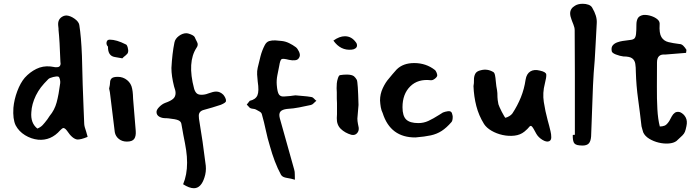

<svg xmlns="http://www.w3.org/2000/svg" viewBox="-20 -749 3707 1017"><path d="M182 -9Q145 -13 112.5 -33Q80 -53 63 -85Q47 -118 51 -178Q55 -222 71.5 -266Q88 -310 111 -337Q138 -367 172.5 -384Q207 -401 247 -397Q258 -396 267 -394Q269 -393 276 -393Q300 -391 301 -412L300 -421Q298 -479 295.5 -521Q293 -563 290 -591Q290 -593 290 -597.5Q290 -602 289 -607Q288 -612 288 -616.5Q288 -621 288 -625Q290 -654 319 -665Q327 -667 333 -667Q354 -665 375.5 -649.5Q397 -634 400 -617Q405 -586 408.5 -545Q412 -504 414 -454L418 -301Q420 -233 422.5 -181.5Q425 -130 426 -95Q426 -80 437 -50L440 -39Q441 -36 442 -32.5Q443 -29 444 -24Q408 -9 389 -10Q363 -14 336 -55Q326 -69 317 -71Q310 -71 299 -59Q250 -3 182 -9ZM178 -68Q195 -75 205.5 -86Q216 -97 231 -117L243 -135Q269 -166 280 -206.5Q291 -247 299 -309Q300 -318 297 -330Q294 -342 289 -343Q281 -346 261.5 -341Q242 -336 236 -330Q211 -305 196.5 -286Q182 -267 170 -243Q148 -197 146 -155Q141 -97 178 -68Z M628 -440 588 -447Q551 -453 552 -502Q544 -510 544 -521Q544 -528 548 -533.5Q552 -539 561 -539Q597 -539 646 -514Q652 -513 656.5 -497.5Q661 -482 658 -472Q657 -465 646 -456Q633 -446 628 -440ZM652 1Q627 1 609.5 -13Q592 -27 588 -49L562 -261L558 -280Q563 -301 563 -312Q563 -326 571.5 -334Q580 -342 604 -342Q632 -342 653.5 -324.5Q675 -307 680 -279Q683 -265 684 -248Q685 -231 685 -226L699 -55Q701 -28 691 -13.5Q681 1 652 1Z M1007 248Q983 248 950 227Q971 177 971 113Q971 80 966 46.5Q961 13 951 -35L947 -58Q943 -82 940.5 -94Q938 -106 924.5 -112Q911 -118 873 -122L861 -123Q840 -122 824.5 -130.5Q809 -139 809 -156Q809 -168 824 -183Q839 -198 855 -204Q884 -214 897 -225.5Q910 -237 910 -256Q910 -263 908 -271.5Q906 -280 902 -291Q895 -319 891.5 -343Q888 -367 888 -389Q890 -427 894 -461Q898 -495 904 -524Q908 -544 927.5 -558.5Q947 -573 967 -573Q969 -573 972 -572.5Q975 -572 979 -571Q1005 -563 1011 -553Q1013 -548 1016.5 -541Q1020 -534 1024 -526Q1032 -511 1021 -496Q971 -420 1008 -280Q1012 -265 1020.5 -256Q1029 -247 1047 -247Q1066 -247 1083 -254Q1110 -264 1125 -264Q1146 -264 1163 -247Q1169 -240 1173.5 -230.5Q1178 -221 1177 -213Q1176 -205 1150 -194Q1105 -179 1060 -167Q1033 -160 1033 -136Q1033 -124 1034 -120Q1054 -2 1070 129Q1073 161 1063 191Q1045 248 1007 248Z M1542 203Q1523 197 1500 193.5Q1477 190 1469 178Q1450 143 1435.5 104.5Q1421 66 1410 26Q1397 -16 1388 -59Q1379 -102 1367 -144Q1365 -152 1356 -157.5Q1347 -163 1339 -167Q1331 -172 1322 -172.5Q1313 -173 1304 -177L1287 -195L1303 -215Q1334 -222 1343.5 -244Q1353 -266 1345 -318Q1343 -335 1342 -354Q1341 -373 1345 -390Q1352 -421 1360 -451.5Q1368 -482 1382 -509Q1391 -527 1406 -531.5Q1421 -536 1439 -535Q1457 -534 1472 -532Q1492 -530 1511.5 -520.5Q1531 -511 1547 -499Q1556 -492 1563.5 -476Q1571 -460 1567 -449Q1561 -432 1544.5 -430Q1528 -428 1511 -432Q1480 -440 1472 -436Q1464 -432 1459 -400Q1454 -375 1449 -349.5Q1444 -324 1446 -299Q1449 -260 1458 -248Q1467 -236 1486 -238Q1511 -240 1518 -240.5Q1525 -241 1528.5 -242Q1532 -243 1545 -244Q1562 -242 1584.5 -240.5Q1607 -239 1630 -235Q1637 -234 1643 -227Q1649 -220 1656 -215Q1649 -210 1642 -202.5Q1635 -195 1627 -193Q1594 -186 1564.5 -180Q1535 -174 1500 -172Q1475 -169 1465.5 -158Q1456 -147 1462 -123Q1481 -55 1500 12.5Q1519 80 1538 148Q1542 161 1541.5 175Q1541 189 1542 203Z M1843 -486Q1784 -480 1746 -534Q1778 -557 1807 -557Q1842 -557 1865 -525Q1871 -518 1871 -508Q1871 -499 1863 -493Q1855 -487 1843 -486ZM1850 -34Q1843 -34 1841 -35Q1807 -45 1785 -66.5Q1763 -88 1764 -124Q1765 -132 1765 -144Q1765 -156 1765 -172Q1765 -190 1765 -203.5Q1765 -217 1764 -226V-260Q1762 -280 1764 -307Q1765 -320 1770 -335Q1775 -350 1781 -351Q1798 -354 1817 -354Q1843 -354 1855 -345Q1864 -337 1870 -326Q1876 -314 1879 -193L1873 -121Q1873 -108 1876 -93Q1879 -78 1880 -73Q1882 -57 1873 -45.5Q1864 -34 1850 -34Z M2181 -21Q2048 -20 2007 -150Q2000 -164 1997 -181Q1994 -198 1993 -217Q1993 -251 2007.5 -282Q2022 -313 2040 -333L2059 -356Q2074 -374 2081 -381Q2115 -415 2174 -415Q2237 -415 2284 -378Q2288 -375 2292 -365.5Q2296 -356 2296 -350Q2296 -342 2284 -332.5Q2272 -323 2262 -324Q2194 -332 2153 -291.5Q2112 -251 2112 -181Q2112 -135 2131.5 -116Q2151 -97 2196 -97Q2224 -97 2249 -108.5Q2274 -120 2307 -141L2326 -153Q2331 -155 2338 -157Q2345 -159 2353 -160Q2370 -162 2374 -149Q2378 -136 2378 -131Q2378 -109 2371 -102Q2345 -72 2319.5 -55.5Q2294 -39 2262 -32Q2230 -25 2181 -21Z M2889 -1Q2875 5 2853.5 -8Q2832 -21 2821 -40Q2804 -73 2797 -79.5Q2790 -86 2783 -76.5Q2776 -67 2758 -52Q2736 -34 2705 -30.5Q2674 -27 2642 -34Q2610 -41 2583.5 -56.5Q2557 -72 2544 -92Q2516 -137 2503 -187.5Q2490 -238 2488 -293Q2491 -308 2490.5 -325.5Q2490 -343 2497 -357.5Q2504 -372 2527 -377Q2561 -386 2592 -368Q2599 -365 2602 -350.5Q2605 -336 2606 -320Q2607 -304 2609 -293Q2614 -267 2614.5 -256Q2615 -245 2615 -234Q2615 -223 2620 -197Q2621 -193 2626 -181.5Q2631 -170 2638 -156.5Q2645 -143 2650.5 -134Q2656 -125 2657 -125Q2668 -128 2678 -134Q2688 -140 2694 -148Q2721 -189 2739 -233.5Q2757 -278 2764 -327Q2769 -358 2789 -370.5Q2809 -383 2840 -375Q2872 -368 2873.5 -354.5Q2875 -341 2866 -306Q2853 -257 2860.5 -208.5Q2868 -160 2881 -112Q2885 -97 2889 -82.5Q2893 -68 2896 -54Q2900 -38 2900 -22Q2900 -6 2889 -1Z M3065 22Q3053 22 3049 21Q3025 19 3019 5Q3013 -9 3014 -34Q3016 -35 3025 -35Q3025 -220 3025 -358.5Q3025 -497 3024 -589Q3024 -603 3017 -620Q3013 -628 3011 -635Q3009 -642 3007 -646Q3000 -664 3000 -678Q3000 -704 3026 -719Q3042 -729 3067 -729Q3083 -729 3097 -724Q3111 -719 3117 -708Q3143 -664 3141 -628Q3139 -577 3135 -516Q3133 -485 3132 -463Q3131 -441 3130 -429Q3124 -363 3121 -296L3116 -161Q3115 -139 3114 -105Q3113 -71 3111 -26Q3109 0 3098.5 11Q3088 22 3065 22Z M3563 -2Q3548 9 3522.5 11Q3497 13 3469.5 6.5Q3442 0 3419 -14Q3396 -28 3387 -48Q3385 -54 3382.5 -63.5Q3380 -73 3378 -80Q3370 -151 3360 -223.5Q3350 -296 3348 -367Q3348 -393 3345 -411.5Q3342 -430 3328.5 -440Q3315 -450 3282 -450Q3264 -452 3242 -460.5Q3220 -469 3220 -480Q3217 -498 3225.5 -508.5Q3234 -519 3249 -524.5Q3264 -530 3278 -532Q3304 -536 3319 -537.5Q3334 -539 3340.5 -545.5Q3347 -552 3349 -569Q3351 -586 3351 -619Q3351 -639 3358.5 -652.5Q3366 -666 3389 -670Q3408 -671 3428.5 -664.5Q3449 -658 3462.5 -646.5Q3476 -635 3474 -619Q3471 -573 3483.5 -552.5Q3496 -532 3520.5 -526Q3545 -520 3578 -516Q3590 -516 3599.5 -506.5Q3609 -497 3616 -485Q3616 -481 3615 -476Q3614 -471 3614 -469L3503 -460Q3460 -464 3460 -418Q3460 -353 3459.5 -289.5Q3459 -226 3462 -171.5Q3465 -117 3475 -79Q3489 -79 3500.5 -83.5Q3512 -88 3525 -108Q3532 -121 3538.5 -133Q3545 -145 3555 -152Q3565 -159 3582 -155Q3602 -146 3612 -127Q3622 -108 3616 -81Q3612 -61 3608 -51Q3604 -41 3594.5 -31.5Q3585 -22 3563 -2Z"/></svg>

Font: Mansalva
Style: Regular
Weight: 400
Designer: Carolina Short
Foundry: Carolina Short
Version: Version 2.112; ttfautohint (v1.8.4.7-5d5b)